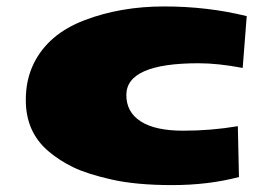

<svg xmlns="http://www.w3.org/2000/svg" viewBox="-20 -542 840 581"><path d="M581.1 -350.6Q362.3 -350.6 362.3 -254.4Q362.3 -202.6 406 -174.6Q449.7 -146.5 534.4 -146.5Q619.1 -146.5 699.7 -160.2L703.1 -6.3Q610.4 18.1 501 18.1Q391.6 18.1 317.4 1.2Q243.2 -15.6 201.2 -36.1Q159.2 -56.6 127 -84Q57.6 -142.6 58.1 -240.2Q58.1 -300.8 82 -349.6Q126 -439 235.4 -480.7Q344.7 -522.5 476.6 -522.5Q608.4 -522.5 726.6 -493.2L714.4 -336.4Q639.6 -350.6 581.1 -350.6Z"/></svg>

Font: Seymour One
Style: Book
Weight: 400
Designer: vernon adams
Foundry: vernon adams
Version: Version 1.000; ttfautohint (v0.93) -l 8 -r 50 -G 200 -x 0 -w